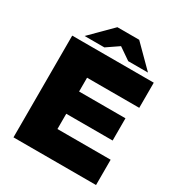

<svg xmlns="http://www.w3.org/2000/svg" viewBox="-203 -1011 1063 1144"><g transform="rotate(30 328.5 -439.0)"><path d="M61 0V-700H622V-527H263V-432H582V-279H263V-174H629V0ZM126 -735 269 -878H419L372 -810L262 -735ZM426 -735 317 -810 269 -878H419L562 -735Z"/></g></svg>

Font: REM Medium ExtraBold
Style: Regular
Weight: 800
Version: Version 1.005;gftools[0.9.28]